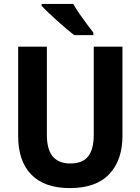

<svg xmlns="http://www.w3.org/2000/svg" viewBox="-20 -953 719 983"><path d="M607 -258Q607 -133 539.5 -61.5Q472 10 337 10Q208 10 140.5 -59Q73 -128 73 -256V-714H220V-263Q220 -187 250.5 -151.5Q281 -116 340 -116Q403 -116 431.5 -152.5Q460 -189 460 -264V-714H607ZM355 -933Q367 -911 386 -883.5Q405 -856 424.5 -830Q444 -804 458 -786V-773H360Q343 -786 320 -805.5Q297 -825 272.5 -847Q248 -869 227 -889Q206 -909 193 -923V-933Z"/></svg>

Font: Noto Sans Lao SemiCondensed
Style: Bold
Weight: 700
Width: 4
Designer: Monotype Design Team
Foundry: Monotype Imaging Inc.
Version: Version 2.003; ttfautohint (v1.8.4.7-5d5b)